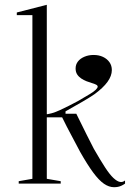

<svg xmlns="http://www.w3.org/2000/svg" viewBox="-20 -765 575 800"><path d="M175 -20 233 -10V0H58V-10L115 -20V-702H50V-713L175 -745ZM165 -276V-288Q193 -289 230.5 -306.5Q268 -324 305 -344Q334 -361 352.5 -372Q371 -383 379 -391Q387 -399 387 -404Q387 -409 380 -412.5Q373 -416 362.5 -419Q352 -422 340.5 -426.5Q329 -431 318.5 -438Q308 -445 301.5 -455Q295 -465 295 -480Q295 -496 304.5 -508.5Q314 -521 331.5 -528.5Q349 -536 370 -536Q392 -536 409 -528Q426 -520 436 -506Q446 -492 446 -473Q446 -449 428 -424Q410 -399 373 -372Q354 -359 324 -341.5Q294 -324 253 -301V-291H298Q323 -240 341 -204Q359 -168 371 -145Q398 -98 417.5 -68Q437 -38 452.5 -23.5Q468 -9 480 -7Q486 -6 491 -7.5Q496 -9 501 -13V0Q494 5 486.5 8.5Q479 12 471.5 13.5Q464 15 455 15Q434 15 413 0.5Q392 -14 368 -46.5Q344 -79 314 -132Q297 -165 278 -200Q259 -235 239 -276Z"/></svg>

Font: Kalnia Light
Style: Regular
Weight: 300
Designer: Frida Medrano
Foundry: Frida Medrano
Version: Version 1.105